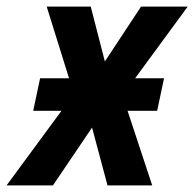

<svg xmlns="http://www.w3.org/2000/svg" viewBox="-68 -564 591 584"><path d="M93 0 212 -176 259 0H395L320 -227H410L431 -326H343L503 -544H361L251 -377L208 -544H74L142 -326H54L33 -227H119L-48 0Z"/></svg>

Font: Noto Sans UI SemiCondensed
Style: Bold Italic
Weight: 700
Width: 4
Designer: Monotype Design Team
Foundry: Monotype Imaging Inc.
Version: 1.001